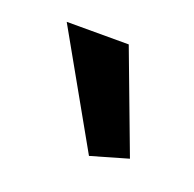

<svg xmlns="http://www.w3.org/2000/svg" viewBox="-47 -793 255 253"><g transform="rotate(20 80.0 -667.0)"><path d="M98 -589 150 -604 97 -745H10Z"/></g></svg>

Font: Catamaran Thin
Style: Regular
Weight: 400
Version: Version 2.000